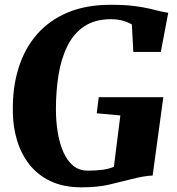

<svg xmlns="http://www.w3.org/2000/svg" viewBox="-20 -772 738 800"><path d="M319 8.5Q244.5 8.5 190.5 -17.2Q136.5 -43 102.2 -87Q68 -131 51 -187.2Q34 -243.5 33.5 -305.5Q31.5 -405 56.8 -487Q82 -569 133.5 -628.2Q185 -687.5 261.8 -719.8Q338.5 -752 440.5 -752Q500.5 -752 539 -747Q577.5 -742 603.5 -735.8Q629.5 -729.5 650 -724.5Q658 -723 665.5 -721.5Q673 -720 681 -718.5L650 -555.5H535.5L529.5 -670Q512.5 -680 490.8 -686Q469 -692 442 -692Q376 -692 331.5 -662.5Q287 -633 261 -580.5Q235 -528 224 -460.5Q213 -393 213 -317Q213 -265.5 220.8 -219.2Q228.5 -173 244.5 -137.2Q260.5 -101.5 285.5 -81.2Q310.5 -61 346 -61Q379 -61 406 -64.5Q433 -68 454.5 -77L481.5 -291L383 -300L391.5 -367H660.5L616 -40.5Q600.5 -40.5 574 -35.8Q547.5 -31 525.5 -25Q483 -14 434.8 -2.8Q386.5 8.5 319 8.5Z"/></svg>

Font: Merriweather 28pt Black
Style: Italic
Weight: 900
Italic angle: -7.8°
Version: Version 2.101